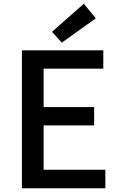

<svg xmlns="http://www.w3.org/2000/svg" viewBox="-20 -1006 640 1026"><path d="M97 0H543V-99H213V-336H483V-434H213V-639H532V-737H97ZM310 -778 492 -908 428 -986 258 -836Z"/></svg>

Font: Noto Sans CJK HK Medium
Style: Regular
Weight: 500
Designer: Ryoko NISHIZUKA 西塚涼子 (kana, bopomofo & ideographs); Paul D. Hunt (Latin, Greek & Cyrillic); Sandoll Communications 산돌커뮤니
Foundry: Adobe
Version: Version 2.004;hotconv 1.0.118;makeotfexe 2.5.65603